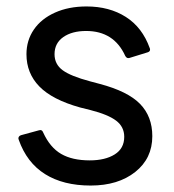

<svg xmlns="http://www.w3.org/2000/svg" viewBox="-20 -539 540 595"><path d="M38 -106 37 -110Q37 -117 45 -120L100 -135L105 -136Q111 -136 114 -128Q135 -82 169.5 -62Q204 -42 258 -42Q306 -42 335.5 -60.5Q365 -79 365 -115Q365 -146 340 -165Q315 -184 260 -198L228 -206Q142 -230 102 -271Q62 -312 62 -371Q62 -414 85 -447.5Q108 -481 150.5 -500Q193 -519 248 -519Q319 -519 370 -486.5Q421 -454 444 -390Q445 -388 445 -385Q445 -382 443 -380Q441 -378 438 -377L383 -360Q381 -359 377 -359Q372 -359 368 -366Q333 -443 247 -443Q203 -443 176 -424Q149 -405 149 -371Q149 -340 174 -321.5Q199 -303 259 -287L289 -279Q376 -256 414 -217Q452 -178 452 -117Q452 -48 399 -6Q346 36 261 36Q176 36 119.5 0.5Q63 -35 38 -106Z"/></svg>

Font: LINE Seed JP_TTF Regular
Style: Regular
Weight: 400
Designer: LINE & Fontrix & Fontworks
Version: Version 1.002